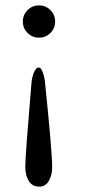

<svg xmlns="http://www.w3.org/2000/svg" viewBox="-20 -514 315 714"><path d="M126 180Q100 180 87 159Q74 138 74 106Q74 66 97 -205Q99 -228 106.5 -245.5Q114 -263 125 -263Q132 -263 138.5 -246Q145 -229 147 -211Q174 50 174 108Q174 138 161.5 159Q149 180 126 180ZM167.5 -391.5Q150 -374 125 -374Q100 -374 82.5 -391.5Q65 -409 65 -434Q65 -459 82.5 -476.5Q100 -494 125 -494Q150 -494 167.5 -476.5Q185 -459 185 -434Q185 -409 167.5 -391.5Z"/></svg>

Font: EB Garamond SC 12
Style: Regular
Weight: 400
Version: Version 0.016 ; ttfautohint (v0.97) -l 8 -r 50 -G 200 -x 0 -